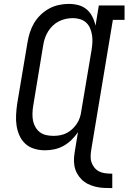

<svg xmlns="http://www.w3.org/2000/svg" viewBox="-20 -763 659 985"><path d="M556 202Q534 202 512.5 201Q491 200 470.5 195Q450 190 431.5 181Q413 172 398.5 157.5Q384 143 374.5 125Q365 107 361.5 86Q358 65 360 43.5Q362 22 366 0L380 -85Q366 -64 347 -45.5Q328 -27 305.5 -14.5Q283 -2 258.5 3Q234 8 210 8Q210 8 210 8Q210 8 210 8Q182 8 155.5 0Q129 -8 110 -25.5Q91 -43 80 -67.5Q69 -92 65 -118.5Q61 -145 62.5 -173.5Q64 -202 68 -230L121 -545Q125 -570 133 -595.5Q141 -621 154.5 -644Q168 -667 188 -686.5Q208 -706 232 -719Q256 -732 282 -737.5Q308 -743 333 -743Q359 -743 383 -736.5Q407 -730 425 -714.5Q443 -699 454 -677Q465 -655 470 -631L487 -735H619V-661H559L449 0Q446 17 445 35Q444 53 449 68.5Q454 84 464.5 97Q475 110 489.5 117Q504 124 521.5 126Q539 128 556 128ZM254 -66Q271 -66 288 -69Q305 -72 321 -80Q337 -88 350.5 -100.5Q364 -113 374 -128Q384 -143 389.5 -159.5Q395 -176 397 -193L450 -508Q453 -527 454 -546Q455 -565 452 -583.5Q449 -602 442 -618.5Q435 -635 422 -647Q409 -659 391 -664.5Q373 -670 354 -670Q335 -670 317 -666Q299 -662 282 -653.5Q265 -645 251 -631.5Q237 -618 227 -602Q217 -586 211 -568.5Q205 -551 202 -533L150 -218Q147 -199 146.5 -180Q146 -161 149.5 -143.5Q153 -126 162 -110.5Q171 -95 185 -84.5Q199 -74 217 -70Q235 -66 254 -66Z"/></svg>

Font: Iosevka Slab Extended Oblique
Style: Regular
Weight: 400
Width: 7
Italic angle: -9°
Monospace: yes
Designer: Belleve Invis
Foundry: Belleve Invis
Version: Version 11.1.0; ttfautohint (v1.8.3)